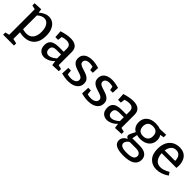

<svg xmlns="http://www.w3.org/2000/svg" viewBox="246 -1782 3265 3265"><g transform="rotate(45 1878.5 -150.0)"><path d="M25 230V177L99 158V-456L25 -474V-527L177 -534L187 -462Q274 -540 361 -540Q417 -540 461.5 -509.5Q506 -479 532 -419.5Q558 -360 558 -275Q558 -134 487 -61.5Q416 11 300 11Q254 11 199 -2V158L286 177V230ZM288 -62Q371 -62 412.5 -116Q454 -170 454 -265Q454 -359 417.5 -412Q381 -465 324 -465Q263 -465 199 -408V-76Q247 -62 288 -62Z M982 6 969 -80Q928 -35 879.5 -12.5Q831 10 786 10Q728 10 686.5 -28Q645 -66 645 -142Q645 -200 670 -232.5Q695 -265 740 -279Q785 -293 846 -293H959V-368Q959 -420 932 -442.5Q905 -465 857 -465Q813 -465 758 -448L748 -369H682L674 -502Q735 -521 786.5 -530.5Q838 -540 882 -540Q966 -540 1012.5 -503Q1059 -466 1059 -386V-72L1134 -54V-1ZM746 -149Q746 -106 767 -85.5Q788 -65 820 -65Q851 -65 887.5 -83.5Q924 -102 959 -134V-229H862Q796 -229 771 -209Q746 -189 746 -149Z M1305 -400Q1305 -371 1325 -354.5Q1345 -338 1377.5 -327Q1410 -316 1446 -305Q1482 -294 1514 -277Q1546 -260 1566.5 -231.5Q1587 -203 1587 -157Q1587 -103 1557.5 -65.5Q1528 -28 1477 -9Q1426 10 1363 10Q1325 10 1284.5 4Q1244 -2 1201 -14L1208 -155H1271L1281 -70Q1327 -59 1366 -59Q1396 -59 1424 -68Q1452 -77 1469.5 -95.5Q1487 -114 1487 -141Q1487 -171 1466.5 -188.5Q1446 -206 1414.5 -217Q1383 -228 1347 -239Q1311 -250 1279 -267Q1247 -284 1227 -312.5Q1207 -341 1207 -387Q1207 -440 1234 -474Q1261 -508 1305.5 -524Q1350 -540 1402 -540Q1437 -540 1479.5 -533Q1522 -526 1567 -512L1562 -391H1498L1485 -460Q1441 -471 1405 -471Q1361 -471 1333 -452Q1305 -433 1305 -400Z M1784 -400Q1784 -371 1804 -354.5Q1824 -338 1856.5 -327Q1889 -316 1925 -305Q1961 -294 1993 -277Q2025 -260 2045.5 -231.5Q2066 -203 2066 -157Q2066 -103 2036.5 -65.5Q2007 -28 1956 -9Q1905 10 1842 10Q1804 10 1763.5 4Q1723 -2 1680 -14L1687 -155H1750L1760 -70Q1806 -59 1845 -59Q1875 -59 1903 -68Q1931 -77 1948.5 -95.5Q1966 -114 1966 -141Q1966 -171 1945.5 -188.5Q1925 -206 1893.5 -217Q1862 -228 1826 -239Q1790 -250 1758 -267Q1726 -284 1706 -312.5Q1686 -341 1686 -387Q1686 -440 1713 -474Q1740 -508 1784.5 -524Q1829 -540 1881 -540Q1916 -540 1958.5 -533Q2001 -526 2046 -512L2041 -391H1977L1964 -460Q1920 -471 1884 -471Q1840 -471 1812 -452Q1784 -433 1784 -400Z M2491 6 2478 -80Q2437 -35 2388.5 -12.5Q2340 10 2295 10Q2237 10 2195.5 -28Q2154 -66 2154 -142Q2154 -200 2179 -232.5Q2204 -265 2249 -279Q2294 -293 2355 -293H2468V-368Q2468 -420 2441 -442.5Q2414 -465 2366 -465Q2322 -465 2267 -448L2257 -369H2191L2183 -502Q2244 -521 2295.5 -530.5Q2347 -540 2391 -540Q2475 -540 2521.5 -503Q2568 -466 2568 -386V-72L2643 -54V-1ZM2255 -149Q2255 -106 2276 -85.5Q2297 -65 2329 -65Q2360 -65 2396.5 -83.5Q2433 -102 2468 -134V-229H2371Q2305 -229 2280 -209Q2255 -189 2255 -149Z M2922 240Q2803 240 2744 206.5Q2685 173 2685 109Q2685 30 2777 -17Q2736 -30 2736 -65Q2736 -75 2740 -87.5Q2744 -100 2756 -124Q2768 -148 2791 -193Q2706 -241 2706 -348Q2706 -437 2765.5 -488.5Q2825 -540 2930 -540Q2994 -540 3041 -521L3189 -527L3190 -468L3118 -454Q3148 -416 3148 -356Q3148 -266 3087 -214.5Q3026 -163 2925 -163Q2881 -163 2842 -174L2824 -78H2998Q3096 -78 3146.5 -40Q3197 -2 3197 69Q3197 152 3128 196Q3059 240 2922 240ZM2924 -232Q2983 -232 3015.5 -263.5Q3048 -295 3048 -354Q3048 -413 3017.5 -442Q2987 -471 2929 -471Q2870 -471 2838.5 -440.5Q2807 -410 2807 -351Q2807 -293 2837 -262.5Q2867 -232 2924 -232ZM2931 165Q3019 165 3060 143Q3101 121 3101 77Q3101 -2 2982 -2H2835Q2773 41 2773 89Q2773 127 2811.5 146Q2850 165 2931 165Z M3486 10Q3383 10 3318 -58Q3253 -126 3253 -256Q3253 -344 3283.5 -407.5Q3314 -471 3370.5 -505.5Q3427 -540 3503 -540Q3576 -540 3622.5 -510Q3669 -480 3691.5 -427.5Q3714 -375 3714 -308Q3714 -295 3713 -282Q3712 -269 3710 -252H3356Q3360 -168 3398 -117Q3436 -66 3510 -66Q3546 -66 3588.5 -80Q3631 -94 3676 -122L3711 -67Q3655 -28 3597.5 -9Q3540 10 3486 10ZM3495 -465Q3436 -465 3402.5 -425.5Q3369 -386 3359 -321H3611Q3611 -360 3600 -392.5Q3589 -425 3563 -445Q3537 -465 3495 -465Z"/></g></svg>

Font: Bitter Medium
Style: Regular
Weight: 500
Designer: Sol Matas, and Bitter project Authors
Foundry: Sol Matas
Version: Version 2.001